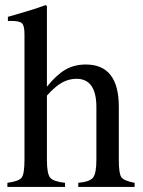

<svg xmlns="http://www.w3.org/2000/svg" viewBox="-20 -733 562 753"><path d="M164 -358V-106Q164 -52 176.5 -36.5Q189 -21 235 -16V0H9V-16Q54 -22 65 -36.5Q76 -51 76 -106V-598Q76 -632 66.5 -641.5Q57 -651 23 -651Q15 -651 11 -650V-667L39 -675Q110 -695 159 -713L164 -709V-393Q201 -439 236 -459.5Q271 -480 317 -480Q446 -480 446 -314V-106Q446 -52 456 -38Q466 -24 508 -16V0H287V-16Q332 -20 345 -36.5Q358 -53 358 -106V-313Q358 -424 280 -424Q250 -424 223 -409Q196 -394 164 -358Z"/></svg>

Font: MM Ethnic
Style: Regular
Weight: 400
Designer: Khon Soe Zaw Thu
Version: Version 1.00 July 18, 2016, initial release